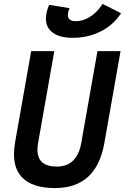

<svg xmlns="http://www.w3.org/2000/svg" viewBox="-20 -956 642 986"><path d="M263.2 9.8Q141.1 9.8 89.4 -49.3Q51.8 -91.8 51.8 -163.6Q51.8 -190.9 57.1 -222.7L140.1 -693.4H258.8L175.8 -222.7Q172.4 -203.1 172.4 -187Q172.4 -100.6 271.5 -100.6Q376 -100.6 397.5 -222.7L480.5 -693.4H599.1L516.1 -222.7Q475.6 9.8 263.2 9.8ZM353.5 -761.7Q279.3 -761.7 243.7 -794.4Q215.8 -819.3 215.8 -859.4Q215.8 -871.6 218.3 -884.8Q223.1 -912.1 232.9 -931.2L337.4 -914.1Q331.1 -900.9 329.6 -890.1Q328.6 -884.3 328.6 -878.9Q328.6 -847.2 369.1 -847.2Q405.3 -847.2 440.2 -868.4Q475.1 -889.6 501.5 -928.2L506.8 -936L601.6 -888.2L595.2 -878.9Q557.1 -823.7 493.4 -792.7Q429.7 -761.7 353.5 -761.7Z"/></svg>

Font: CaskaydiaCove NFP SemiBold
Style: Italic
Weight: 600
Italic angle: -10°
Designer: Aaron Bell
Foundry: Saja Typeworks
Version: Version 2111.001; VTT 6.35;Nerd Fonts 3.1.1